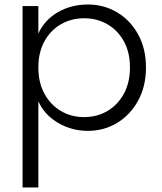

<svg xmlns="http://www.w3.org/2000/svg" viewBox="-20 -573 716 851"><path d="M370 7Q297 7 236.5 -29Q176 -65 150 -124V258H80V-546H150V-424Q176 -483 235 -518Q294 -553 370 -553Q441 -553 499.5 -518Q558 -483 592.5 -420Q627 -357 627 -274Q627 -191 592.5 -127.5Q558 -64 499.5 -28.5Q441 7 370 7ZM353 -54Q410 -54 456 -81Q502 -108 529 -157.5Q556 -207 556 -274Q556 -341 529 -390Q502 -439 456 -465.5Q410 -492 353 -492Q296 -492 250 -465.5Q204 -439 177 -390Q150 -341 150 -274Q150 -207 177 -157.5Q204 -108 250 -81Q296 -54 353 -54Z"/></svg>

Font: Parkinsans Light
Style: Regular
Weight: 300
Designer: Red Stone, Indian Type Foundry
Foundry: Indian Type Foundry
Version: Version 1.000